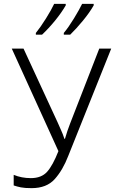

<svg xmlns="http://www.w3.org/2000/svg" viewBox="-20 -966 640 996"><path d="M198 -786Q233 -819 266 -859.5Q299 -900 321 -938V-946H261Q247 -916 219 -871Q191 -826 166 -795V-786ZM344 -786Q375 -816 410 -858.5Q445 -901 466 -938V-946H406Q392 -917 364 -871Q336 -825 311 -795V-786ZM334 -157 557 -714H495L344 -326Q329 -288 317 -246H314Q306 -271 298 -288Q290 -305 279 -331L102 -714H41L283 -182Q254 -108 224.5 -75Q195 -42 140 -42Q92 -42 51 -59V-4Q69 2 88.5 6Q108 10 144 10Q222 10 264 -37Q306 -84 334 -157Z"/></svg>

Font: Noto Sans Mono UI Light
Style: Regular
Weight: 300
Designer: Monotype Design team
Foundry: Monotype Imaging Inc.
Version: 1.000